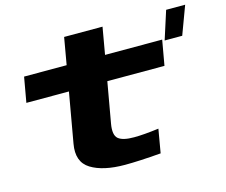

<svg xmlns="http://www.w3.org/2000/svg" viewBox="-104 -875 1203 1024"><g transform="rotate(-15 498.0 -362.5)"><path d="M466.5 8.5Q346 8.5 279 -32.8Q212 -74 229.5 -171.5L278 -447H43L67.5 -585.5H302.5L328.5 -734.5H540.5L514.5 -585.5H830L805.5 -447H490L450.5 -223.5Q439.5 -161.5 464.5 -141Q489.5 -120.5 551.5 -121Q603.5 -121 687.5 -132L665 -1.5Q543.5 8.5 466.5 8.5ZM841.5 -577.5 891.5 -733.5H996.5L938.5 -577.5Z"/></g></svg>

Font: Anybody UltraExpanded Regular
Style: Bold Italic
Weight: 700
Width: 9
Italic angle: -10°
Designer: Tyler Finck
Foundry: Etcetera Type Company
Version: Version 1.010; ttfautohint (v1.8.3) -l 8 -r 50 -G 200 -x 14 